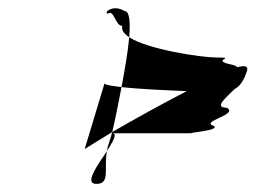

<svg xmlns="http://www.w3.org/2000/svg" viewBox="-20 -658 631 474"><path d="M246 -624C262 -636 264 -594 282 -594C279 -584 286 -575 299 -566C302 -604 300 -631 287 -631C259 -648 235 -627 246 -624ZM189 -290C189 -290 216 -307 257 -332C264 -361 272 -401 280 -443C256 -446 240 -448 238 -452ZM299 -566C345 -536 476 -516 516 -516C569 -516 494 -510 554 -498C561 -496 565 -494 566 -492C584 -497 593 -495 590 -484C582 -458 572 -445 559 -438C542 -420 505 -392 540 -392C570 -374 472 -359 508 -347C527 -335 424 -329 459 -329H257C271 -329 259 -309 244 -285C245 -289 245 -292 246 -296C248 -303 253 -316 257 -332C307 -361 377 -400 441 -433C394 -435 323 -438 280 -443C288 -486 296 -531 299 -566ZM218 -204C253 -204 236 -241 244 -285C220 -249 187 -204 218 -204Z"/></svg>

Font: bitstorm
Style: suextobl
Weight: 400
Version: Version 0.2